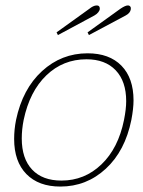

<svg xmlns="http://www.w3.org/2000/svg" viewBox="-20 -676 525 706"><path d="M188 -557 309 -644Q315 -649 322 -652.5Q329 -656 336 -656Q347 -656 347 -644Q347 -638 341.5 -631Q336 -624 327 -619L193 -547ZM302 -557 423 -644Q441 -656 450 -656Q456 -656 459 -652Q462 -648 461 -642Q459 -628 442 -619L307 -547ZM32 -165Q32 -200 39 -235Q63 -349 134.5 -414.5Q206 -480 302 -480Q382 -480 426.5 -434.5Q471 -389 471 -307Q471 -277 463 -235Q440 -121 369 -55.5Q298 10 202 10Q122 10 77 -36Q32 -82 32 -165ZM436 -235Q444 -275 444 -304Q444 -377 405.5 -417.5Q367 -458 298 -458Q212 -458 150.5 -399Q89 -340 67 -235Q60 -200 60 -167Q60 -93 98 -52.5Q136 -12 206 -12Q291 -12 353 -71.5Q415 -131 436 -235Z"/></svg>

Font: Taviraj Thin
Style: Italic
Weight: 250
Italic angle: -12°
Designer: Katatrad Team
Foundry: CadsonDemak
Version: Version 1.001